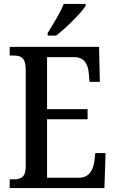

<svg xmlns="http://www.w3.org/2000/svg" viewBox="-20 -951 586 971"><path d="M221 -784V-771H264C316 -811 391 -886 413 -921V-931H302C285 -886 249 -830 221 -784ZM29 0H508L514 -177H462L457 -133C450 -89 430 -52 378 -52H218V-348H423V-399H218V-662H356C406 -662 425 -626 429 -581L433 -537H485L481 -714H29V-670H49C83 -670 110 -661 110 -601V-108C110 -55 86 -44 49 -44H29Z"/></svg>

Font: Noto Serif Devanagari Condensed Medium
Style: Regular
Weight: 500
Width: 3
Designer: Universal Thirst, Indian Type Foundry and the Monotype Design Team
Foundry: Monotype Imaging Inc.
Version: Version 2.004